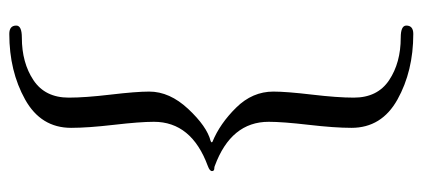

<svg xmlns="http://www.w3.org/2000/svg" viewBox="-268 -487 909 413"><g transform="rotate(90 186.5 -280.5)"><path d="M342 -287Q348 -287 348 -282Q348 -277 337 -273Q242 -238 242 -157Q242 -127 248.5 -71Q255 -15 255 21Q255 86 194 120Q133 154 53 154Q35 154 35 139Q35 127 61 127Q115 127 152.5 102Q190 77 190 26Q190 -9 183.5 -64Q177 -119 177 -147Q177 -191 214.5 -231Q252 -271 283 -279Q288 -281 285 -283Q246 -299 211.5 -334Q177 -369 177 -414Q177 -442 183.5 -497Q190 -552 190 -587Q190 -638 152.5 -663Q115 -688 61 -688Q35 -688 35 -700Q35 -715 53 -715Q133 -715 194 -681Q255 -647 255 -582Q255 -546 248.5 -490Q242 -434 242 -404Q242 -323 337 -288Q339 -287 342 -287Z"/></g></svg>

Font: EB Garamond
Style: Regular
Weight: 400
Version: Version 0.012